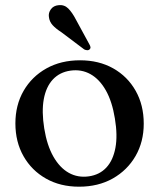

<svg xmlns="http://www.w3.org/2000/svg" viewBox="-20 -710 616 742"><path d="M289.5 -477Q362 -477 417.5 -445.8Q473 -414.5 504.2 -359.2Q535.5 -304 535.5 -232Q535.5 -162 503.8 -107Q472 -52 415.8 -20.2Q359.5 11.5 285.5 11.5Q213 11.5 157.8 -19.8Q102.5 -51 71 -106.2Q39.5 -161.5 39.5 -233Q39.5 -304 71.2 -359Q103 -414 159.2 -445.5Q215.5 -477 289.5 -477ZM323.5 -28.5Q365 -34.5 391 -62.5Q417 -90.5 426 -138.5Q435 -186.5 424 -252Q413.5 -317.5 389 -360.8Q364.5 -404 329.5 -423.5Q294.5 -443 252 -437Q210.5 -431 184.2 -402.8Q158 -374.5 149.2 -326.8Q140.5 -279 151 -213.5Q161.5 -148.5 186.2 -105Q211 -61.5 246 -42Q281 -22.5 323.5 -28.5ZM273 -635 325.5 -538.5Q328.5 -533.5 329.5 -528.5Q330.5 -523.5 326.5 -519.5Q322.5 -515.5 316.5 -516Q310.5 -516.5 305.5 -519L216.5 -586Q195.5 -599.5 183.2 -613Q171 -626.5 169 -644.5Q166.5 -660 176.5 -674Q186.5 -688 206 -690Q228.5 -692.5 243.8 -677.2Q259 -662 273 -635Z"/></svg>

Font: Fraunces 28pt
Style: Regular
Weight: 400
Version: Version 1.000;[b76b70a41]